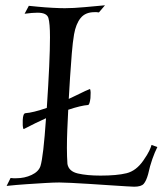

<svg xmlns="http://www.w3.org/2000/svg" viewBox="-20 -695 615 726"><path d="M313 -298Q286 -296 238 -280Q236 -241 234.5 -204.5Q233 -168 233 -136Q233 -120 233.5 -104.5Q234 -89 235 -75Q240 -47 274.5 -39Q309 -31 360 -31Q422 -31 458.5 -40Q495 -49 522 -88Q538 -111 544.5 -125Q551 -139 553 -147L575 -139Q565 -119 556 -93.5Q547 -68 540 -36Q533 -11 523.5 0Q514 11 487 11Q483 11 457.5 9.5Q432 8 395 5.5Q358 3 319 0.5Q280 -2 248.5 -3.5Q217 -5 204 -5Q184 -5 151 -3Q118 -1 80 1.5Q42 4 5 8L20 -22Q25 -21 30.5 -21Q36 -21 41 -21Q73 -21 99.5 -33.5Q126 -46 133 -67Q144 -102 154 -248Q116 -231 70 -207Q69 -207 68 -209Q65 -218 66 -241Q67 -266 76 -267Q105 -269 157 -287Q169 -466 169 -554Q169 -607 163 -627Q157 -647 122 -647Q112 -647 100 -646Q88 -645 73 -643L89 -673Q99 -672 124.5 -669.5Q150 -667 178.5 -665.5Q207 -664 225 -664Q257 -664 300.5 -668Q344 -672 377 -675L354 -648Q350 -649 345.5 -649Q341 -649 337 -649Q303 -649 285 -627Q267 -605 260 -565Q255 -536 251.5 -493Q248 -450 245 -404Q242 -358 240 -321Q250 -326 261 -331Q314 -357 319 -358Q320 -359 321 -357Q324 -349 322 -324Q319 -299 313 -298Z"/></svg>

Font: Luxurious Roman
Style: Regular
Weight: 400
Designer: Robert E. Leuschke
Foundry: Robert E. Leuschke
Version: Version 1.010; ttfautohint (v1.8.3)